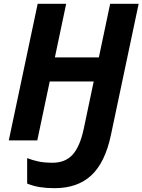

<svg xmlns="http://www.w3.org/2000/svg" viewBox="-20 -734 745 1004"><path d="M26 0 177 -714H326L267 -434H497L556 -714H705L560 -28Q530 115 458 182.5Q386 250 265 250Q223 250 188.5 244.5Q154 239 122 226V93Q151 104 181.5 110.5Q212 117 255 117Q321 117 359.5 75Q398 33 418 -61L470 -308H240L175 0Z"/></svg>

Font: BC Sans
Style: Bold Italic
Weight: 700
Italic angle: -12°
Designer: Monotype Design Team
Province of B.C.
Foundry: Monotype Imaging Inc.
Version: Version 2.000;GOOG;noto-source:20170915:90ef993387c0